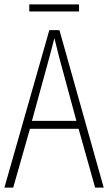

<svg xmlns="http://www.w3.org/2000/svg" viewBox="-20 -852 491 872"><path d="M339 -832H113V-800H339ZM412 0H451L250 -715H204L0 0H40L116 -267H337ZM249 -591 327 -303H125L204 -591C212 -623 220 -649 227 -679C234 -649 242 -621 249 -591Z"/></svg>

Font: Noto Sans Gurmukhi Condensed ExtraLight
Style: Regular
Weight: 200
Width: 3
Designer: Jelle Bosma - Monotype Design Team
Foundry: Monotype Imaging Inc.
Version: Version 2.004